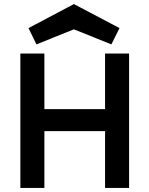

<svg xmlns="http://www.w3.org/2000/svg" viewBox="-20 -923 730 943"><path d="M80 0V-660H198V-387H496V-660H614V0H496V-279H198V0ZM343 -903 567 -785 527 -705 343 -779 159 -705 120 -785Z"/></svg>

Font: Lil Grotesk Bold
Style: Regular
Weight: 700
Designer: Bastien Sozeau
Foundry: NBR — Bastien Sozeau
Version: Version 4.002; ttfautohint (v1.8.4.7-5d5b)